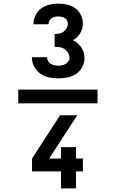

<svg xmlns="http://www.w3.org/2000/svg" viewBox="-20 -873 640 1061"><path d="M301 -440Q275 -440 249 -445.5Q223 -451 202 -466.5Q181 -482 168.5 -506Q156 -530 156 -556Q156 -556 156 -556.5Q156 -557 156 -557H240Q240 -557 240 -557Q240 -557 240 -557Q240 -546 245.5 -536Q251 -526 260 -520.5Q269 -515 279.5 -512.5Q290 -510 301 -510Q312 -510 322.5 -512Q333 -514 342.5 -519.5Q352 -525 358 -534Q364 -543 364 -554Q364 -568 356.5 -581Q349 -594 337 -602Q325 -610 311 -612Q297 -614 282 -614V-685Q295 -685 308 -687.5Q321 -690 331.5 -698Q342 -706 348.5 -717.5Q355 -729 355 -742Q355 -751 350.5 -759.5Q346 -768 338 -773Q330 -778 320.5 -780Q311 -782 301 -782Q292 -782 282.5 -780Q273 -778 265 -772Q257 -766 252.5 -757.5Q248 -749 248 -739Q248 -739 248 -739Q248 -739 248 -739H165Q165 -739 165 -739.5Q165 -740 165 -740Q165 -765 176 -788Q187 -811 207 -826Q227 -841 252 -847Q277 -853 301 -853Q326 -853 350.5 -847.5Q375 -842 395 -828Q415 -814 426.5 -791Q438 -768 438 -743Q438 -729 434.5 -715.5Q431 -702 423.5 -690Q416 -678 406 -668Q396 -658 383 -651Q397 -644 409 -634Q421 -624 429.5 -611Q438 -598 442.5 -583Q447 -568 447 -553Q447 -527 434.5 -503Q422 -479 400.5 -464.5Q379 -450 353 -445Q327 -440 301 -440ZM81 -302V-378H519V-302ZM317 168V74H157V3L312 -236H407L330 -118L252 3H317V-60H400V3H438V74H400V168Z"/></svg>

Font: Iosevka Custom Extended
Style: Bold
Weight: 700
Width: 7
Monospace: yes
Designer: Belleve Invis
Foundry: Belleve Invis
Version: Version 11.2.4; ttfautohint (v1.8.4)